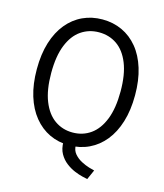

<svg xmlns="http://www.w3.org/2000/svg" viewBox="-132 -844 955 1115"><g transform="rotate(15 346.0 -287.0)"><path d="M309 -1H383.5Q383.5 29.5 401.2 50.5Q419 71.5 444.2 84.8Q469.5 98 492.2 104.8Q515 111.5 524.5 113.5L498.5 172Q489.5 170.5 467.8 165.2Q446 160 419 148.8Q392 137.5 367 118.2Q342 99 325.5 69.8Q309 40.5 309 -1ZM345.5 10Q281 10 227.2 -15.5Q173.5 -41 133.8 -89.8Q94 -138.5 72.2 -209Q50.5 -279.5 50.5 -369.5Q50.5 -459.5 72.2 -529.8Q94 -600 133.8 -648.2Q173.5 -696.5 227.5 -721.5Q281.5 -746.5 345.5 -746.5Q410 -746.5 464 -721.5Q518 -696.5 557.8 -648.2Q597.5 -600 619.2 -529.8Q641 -459.5 641 -369.5Q641 -279.5 619.2 -209Q597.5 -138.5 557.8 -89.8Q518 -41 464 -15.5Q410 10 345.5 10ZM345.5 -67Q407 -67 454 -100.5Q501 -134 527.5 -201.2Q554 -268.5 554 -369.5Q554 -471 527.2 -537.5Q500.5 -604 453.5 -636.5Q406.5 -669 345.5 -669Q285 -669 237.8 -636.5Q190.5 -604 163.8 -537.5Q137 -471 137 -369.5Q137 -268 163.8 -200.8Q190.5 -133.5 237.8 -100.2Q285 -67 345.5 -67Z"/></g></svg>

Font: Epilogue
Style: Regular
Weight: 400
Designer: Tyler Finck
Foundry: Etcetera Type Co
Version: Version 2.112